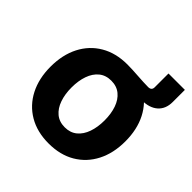

<svg xmlns="http://www.w3.org/2000/svg" viewBox="-178 -812 969 969"><g transform="rotate(45 306.0 -328.0)"><path d="M306 -476.1V-552.7Q322.7 -552.7 343.1 -551.8Q363.5 -550.8 384.9 -549.3Q406.3 -547.9 426 -546.9Q445.7 -545.9 460.6 -545.9Q485.1 -545.9 485.1 -568.3V-667H602V-580.3Q602 -531.1 571.2 -503.6Q540.4 -476.1 484.7 -476.1Q443.1 -476.1 395.5 -476.1Q347.9 -476.1 306 -476.1ZM306.7 10.7Q224.6 10.7 164.6 -24.6Q104.6 -59.9 72.1 -123.3Q39.7 -186.6 39.7 -270.6Q39.7 -355.2 72.1 -418.7Q104.6 -482.2 164.6 -517.4Q224.6 -552.7 306.7 -552.7Q389.1 -552.7 448.9 -517.4Q508.7 -482.2 541.2 -418.7Q573.6 -355.2 573.6 -270.6Q573.6 -186.6 541.2 -123.3Q508.7 -59.9 448.9 -24.6Q389.1 10.7 306.7 10.7ZM306.7 -104.6Q345.8 -104.6 372.1 -126.3Q398.4 -148.1 411.5 -185.8Q424.6 -223.5 424.6 -271.1Q424.6 -319.2 411.5 -356.8Q398.4 -394.3 372.1 -415.9Q345.8 -437.5 306.7 -437.5Q267.6 -437.5 241.4 -415.9Q215.2 -394.3 202.1 -356.9Q188.9 -319.5 188.9 -271.1Q188.9 -223.5 202.1 -185.8Q215.2 -148.1 241.4 -126.3Q267.6 -104.6 306.7 -104.6Z"/></g></svg>

Font: Adwaita Sans
Style: Regular
Weight: 400
Designer: Rasmus Andersson
Foundry: rsms
Version: Version 4.001;git-9221beed3